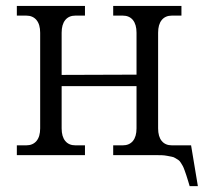

<svg xmlns="http://www.w3.org/2000/svg" viewBox="-20 -526 704 651"><path d="M189 -90.8Q189 -63 201.2 -48.1Q213.4 -33.2 235.8 -33.2H268.1V0H37.1V-33.2H68.8Q91.3 -33.2 103.8 -48.1Q116.2 -63 116.2 -90.8V-415Q116.2 -442.9 103.8 -458Q91.3 -473.1 68.8 -473.1H37.1V-505.9H268.1V-473.1H235.8Q213.4 -473.1 201.2 -458Q189 -442.9 189 -415V-272L442.9 -272.9V-415Q442.9 -442.9 430.7 -458Q418.5 -473.1 396 -473.1H363.8V-505.9H595.2V-473.1H563Q540.5 -473.1 528.3 -458Q516.1 -442.9 516.1 -415V-90.8Q516.1 -63 528.3 -48.1Q540.5 -33.2 563 -33.2H595.2H627.9L650.9 105H623L618.2 88.9Q613.8 74.2 611.8 68.4Q609.9 62.5 606 51.8Q602.1 41 599.9 37.1Q597.7 33.2 593.3 26.1Q588.9 19 585.2 16.8Q581.5 14.6 575.2 10.5Q568.8 6.3 562.5 5.4Q556.2 4.4 546.9 2.4Q537.6 0.5 527.3 0.2Q517.1 0 503.9 0H363.8V-33.2H396Q418.5 -33.2 430.7 -48.1Q442.9 -63 442.9 -90.8V-233.9H189Z"/></svg>

Font: LT Superior Serif
Style: Regular
Weight: 400
Designer: Daniel Lyons
Foundry: LyonsType
Version: Version 2.120;FEAKit 1.0